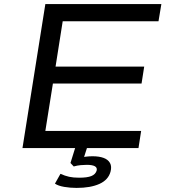

<svg xmlns="http://www.w3.org/2000/svg" viewBox="-20 -725 826 940"><path d="M90 0 202 -705H770L756 -621H287L252 -399H686L673 -316H239L202 -84H671L658 0ZM355 195Q324 195 294.5 190Q265 185 249 174L276 126Q298 136 318.5 140.5Q339 145 367 145Q407 145 427 137Q447 129 453 111Q457 96 444.5 89Q432 82 405 82Q392 82 375 83.5Q358 85 341 90L325 73L354 -20H412L387 58L362 49Q383 44 400.5 42Q418 40 433 40Q465 40 487 48Q509 56 518.5 73Q528 90 521 116Q510 156 466.5 175.5Q423 195 355 195Z"/></svg>

Font: Nunito Sans 7pt Expanded
Style: Italic
Weight: 400
Width: 7
Italic angle: -9°
Designer: Vernon Adams
Foundry: Vernon Adams
Version: Version 3.101;gftools[0.9.27]